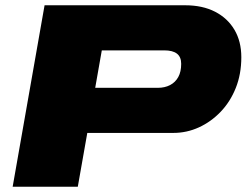

<svg xmlns="http://www.w3.org/2000/svg" viewBox="-20 -708 935 728"><path d="M28 0 149 -688H682Q748 -688 795.5 -663.5Q843 -639 869 -595Q895 -551 895 -491Q895 -427 874 -374.5Q853 -322 816.5 -284Q780 -246 734 -225Q688 -204 637 -204H311L275 0ZM341 -375H578Q605 -375 625 -385.5Q645 -396 656 -416Q667 -436 667 -466Q667 -492 651 -504.5Q635 -517 603 -517H366Z"/></svg>

Font: Archivo Expanded Black
Style: Italic
Weight: 900
Width: 7
Italic angle: -10°
Designer: Hector Gatti
Foundry: Omnibus-Type
Version: Version 2.001